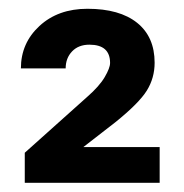

<svg xmlns="http://www.w3.org/2000/svg" viewBox="-20 -736 413 431"><path d="M338.4 -325.7H35.6V-393.1L175.8 -518.6Q203.1 -542.5 215.1 -563Q227.1 -583.5 227.1 -594.7Q227.1 -635.7 180.7 -635.7Q156.2 -635.7 141.8 -620.6Q127.4 -605.5 127.4 -582.5H26.9Q26.9 -639.2 68.6 -677.7Q110.4 -716.3 176.3 -716.3Q248.5 -716.3 287.8 -684.8Q327.1 -653.3 327.1 -595.2Q327.1 -561 309.6 -532.7Q292 -504.4 239.3 -461.9L167 -405.8H338.4Z"/></svg>

Font: Shabnam FD
Style: Bold-FD
Weight: 700
Foundry: DejaVu fonts team - Redesigned by Saber Rastikerdar - Based on Vazir font
Version: Version 5.0.1